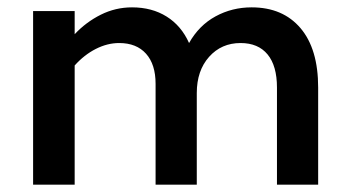

<svg xmlns="http://www.w3.org/2000/svg" viewBox="-20 -502 945 522"><path d="M634 -385Q582 -385 548.5 -347.5Q515 -310 515 -249V0H403V-274Q403 -327 377 -356Q351 -385 304 -385Q272 -385 240.5 -369Q209 -353 183 -324V0H70V-472H183V-409Q214 -442 254 -462Q294 -482 339 -482Q393 -482 433 -457Q473 -432 494 -385Q521 -433 566 -457.5Q611 -482 664 -482Q749 -482 797 -425.5Q845 -369 845 -264V0H733V-264Q733 -323 707.5 -354Q682 -385 634 -385Z"/></svg>

Font: Madhuban Medium
Style: Regular
Weight: 500
Designer: jaikishan Patel
Foundry: MagicType
Version: Version 1.000